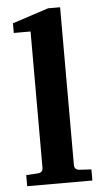

<svg xmlns="http://www.w3.org/2000/svg" viewBox="-53 -775 440 810"><g transform="rotate(-5 166.5 -370.0)"><path d="M305 0H29V-47L78 -50Q100 -51 100 -73V-649H29V-690L182 -740H233V-73Q233 -51 255 -50L305 -47Z"/></g></svg>

Font: Apparatus SIL
Style: Bold
Weight: 700
Version: Version 1.0